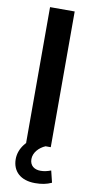

<svg xmlns="http://www.w3.org/2000/svg" viewBox="-98 -731 470 963"><g transform="rotate(10 137.5 -250.0)"><path d="M75.5 0H201V-691.2H75.5ZM153.9 191.2C187.3 191.2 212.7 186.3 238.2 174.5L223.5 114.7C204.9 121.6 189.2 125.5 170.6 125.5C139.2 125.5 115.7 108.8 115.7 75.5C115.7 42.2 142.2 13.7 174.5 0L138.2 -41.2C77.5 -15.7 38.2 34.3 38.2 89.2C38.2 152 81.4 191.2 153.9 191.2Z"/></g></svg>

Font: LL Pando Sans
Style: Bold
Weight: 700
Designer: Joshua Smith
Foundry: Joshua Smith
Version: Version 1.000;Glyphs 3.2.1 (3258)